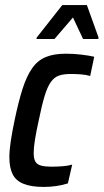

<svg xmlns="http://www.w3.org/2000/svg" viewBox="-20 -730 409 758"><path d="M153 8Q103 8 72.5 -4.5Q42 -17 29.5 -43Q17 -69 17 -109Q17 -136 22.5 -173Q28 -210 38 -257Q53 -329 69 -379Q85 -429 106.5 -460Q128 -491 160 -504.5Q192 -518 240 -518Q270 -518 300 -514.5Q330 -511 352 -506L336 -430Q320 -435 299 -436.5Q278 -438 260 -438Q231 -438 212.5 -431.5Q194 -425 180.5 -406Q167 -387 156 -350.5Q145 -314 133 -255Q123 -210 118 -178.5Q113 -147 113 -126Q113 -103 120 -91.5Q127 -80 143 -76Q159 -72 183 -72Q203 -72 225 -73.5Q247 -75 265 -80L248 -6Q227 1 202 4.5Q177 8 153 8ZM124 -576 125 -582 226 -710H323L369 -582L368 -576H308L268 -661L195 -576Z"/></svg>

Font: Saira Condensed Medium
Style: Italic
Weight: 500
Width: 3
Italic angle: -12°
Designer: Hector Gatti with collaboration of the Omnibus-Type team
Foundry: Omnibus-Type
Version: Version 1.101